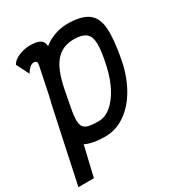

<svg xmlns="http://www.w3.org/2000/svg" viewBox="-197 -757 987 1063"><g transform="rotate(-30 296.5 -225.0)"><path d="M390 -632Q479 -632 522 -601Q565 -570 570 -498.5Q575 -427 551 -305Q533 -213 491.5 -140.5Q450 -68 391 -27Q332 14 262 14Q234 14 210.5 11Q187 8 169 3Q151 -2 137 -9L92 182H-7L93 -286Q94 -291 95.5 -297.5Q97 -304 100 -313Q101 -316 101.5 -321.5Q102 -327 105 -335L141 -509Q141 -513 141.5 -517Q142 -521 143 -526Q142 -533 137 -536.5Q132 -540 124 -540Q111 -540 97.5 -528.5Q84 -517 73 -497L32 -578Q46 -603 81.5 -617.5Q117 -632 152 -632Q196 -632 216.5 -619.5Q237 -607 238 -578Q260 -596 285.5 -608Q311 -620 337.5 -626Q364 -632 390 -632ZM461 -313Q482 -404 481 -453Q480 -502 455 -521Q430 -540 379 -540Q331 -540 296 -518.5Q261 -497 237.5 -452Q214 -407 199 -335L183 -252Q171 -195 168.5 -160Q166 -125 175 -107.5Q184 -90 208 -84Q232 -78 273 -78Q314 -78 351 -108Q388 -138 416.5 -191Q445 -244 461 -313Z"/></g></svg>

Font: Victor Mono Thin
Style: Italic
Weight: 100
Italic angle: -12°
Monospace: yes
Designer: Rune Bjørnerås
Version: Version 1.561;gftools[0.9.30]